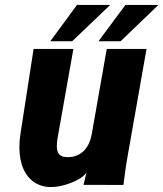

<svg xmlns="http://www.w3.org/2000/svg" viewBox="-20 -748 661 777"><path d="M58.5 -152.5Q58.5 -179 63 -208L116 -550H277L213.5 -192Q210 -173 210 -157Q210 -133.5 220.2 -122.8Q230.5 -112 253.5 -112Q292 -112 317.8 -136.2Q343.5 -160.5 351.5 -206.5L412 -550H573L496 -113.5Q489.5 -77 484.5 -37.5L479.5 0.5L318 0L330 -50Q320.5 -35 296.2 -21.5Q272 -8 242 0.5Q212 9 186.5 9Q148 9 119 -10.2Q90 -29.5 74.2 -65.8Q58.5 -102 58.5 -152.5ZM487.5 -728H621L468 -581H378.5ZM291.5 -728H426L272 -581H183.5Z"/></svg>

Font: JuliaMono Black
Style: Italic
Weight: 900
Italic angle: -9°
Monospace: yes
Designer: cormullion
Foundry: corm
Version: Version 0.057; ttfautohint (v1.8.4)